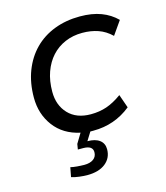

<svg xmlns="http://www.w3.org/2000/svg" viewBox="-102 -559 713 826"><g transform="rotate(-15 254.0 -146.0)"><path d="M185 188Q171 188 150 185.5Q129 183 115 178L123 136Q135 139 153 140.5Q171 142 184 142Q210 142 225 131Q240 120 240 100Q240 71 197 71H174L178 47L204 4Q130 -12 89.5 -66Q49 -120 49 -193Q49 -259 69.5 -312Q90 -365 127 -402.5Q164 -440 216 -460Q268 -480 330 -480Q384 -480 424 -465Q464 -450 493 -421L451 -361Q424 -387 392 -398Q360 -409 322 -409Q280 -409 245 -394Q210 -379 185 -351.5Q160 -324 146 -285Q132 -246 132 -197Q132 -137 168 -99Q204 -61 268 -61Q306 -61 338.5 -72Q371 -83 407 -109L428 -49Q355 10 260 10H246L223 47Q258 47 277 61.5Q296 76 296 102Q296 141 266.5 164.5Q237 188 185 188Z"/></g></svg>

Font: Celebes
Style: Italic
Weight: 400
Italic angle: -10°
Designer: Anugrah Pasau
Foundry: Lafontype
Version: Version 1.000; ttfautohint (v1.8.4)